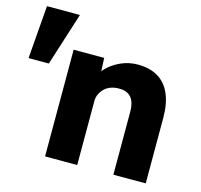

<svg xmlns="http://www.w3.org/2000/svg" viewBox="-195 -811 967 923"><g transform="rotate(15 288.5 -350.0)"><path d="M-93 -436 -72 -700H92L8 -436ZM106 -531H258L263 -423L231 -411Q242 -447 270.5 -476.5Q299 -506 339 -524Q379 -542 423 -542Q483 -542 524 -517.5Q565 -493 586 -444.5Q607 -396 607 -326V0H446V-313Q446 -345 437 -366Q428 -387 409.5 -397.5Q391 -408 364 -407Q343 -407 325 -400.5Q307 -394 294 -381.5Q281 -369 273.5 -353Q266 -337 266 -318V0H187Q159 0 139 0Q119 0 106 0Z"/></g></svg>

Font: Mach
Style: Bold
Weight: 700
Version: Version 1.002